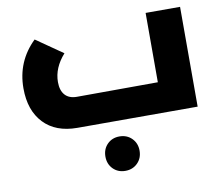

<svg xmlns="http://www.w3.org/2000/svg" viewBox="-83 -617 1137 976"><g transform="rotate(-10 485.5 -128.5)"><path d="M728 -515.1H905.8V0H285.2Q173.8 0 111.8 -65.4Q49.8 -130.9 49.8 -245.1Q49.8 -383.8 148.9 -480L286.1 -384.8Q228 -319.3 228 -246.1Q228 -202.6 249 -179.2Q270 -155.8 310.1 -155.8L728 -157.2ZM424.8 105.2Q449.7 80.1 487.8 80.1Q525.9 80.1 551 105.2Q576.2 130.4 576.2 168.9Q576.2 207.5 551 232.7Q525.9 257.8 487.8 257.8Q449.7 257.8 424.8 232.7Q399.9 207.5 399.9 168.9Q399.9 130.4 424.8 105.2Z"/></g></svg>

Font: Montserrat-Arabic
Style: Bold
Weight: 700
Designer: Mohamed Gaber
Foundry: Kief Type Foundry
Version: Version 5.008;PS 005.008;hotconv 1.0.88;makeotf.lib2.5.64775